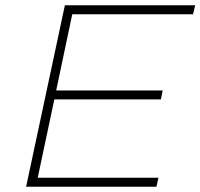

<svg xmlns="http://www.w3.org/2000/svg" viewBox="-20 -708 760 728"><path d="M79 0 226 -688H720L712 -654H254L193 -365H597L590 -331H186L123 -34H581L573 0Z"/></svg>

Font: Saira Expanded Thin
Style: Italic
Weight: 250
Width: 7
Italic angle: -12°
Designer: Hector Gatti with collaboration of the Omnibus-Type team
Foundry: Omnibus-Type
Version: Version 1.101